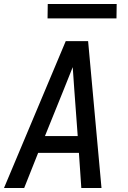

<svg xmlns="http://www.w3.org/2000/svg" viewBox="-20 -941 640 961"><path d="M0 0 309 -735H421L488 0H387L375 -176H171L101 0ZM205 -260H369L352 -490Q350 -519 348 -547.5Q346 -576 344 -605Q332 -576 321 -547.5Q310 -519 298 -490ZM218 -849 219 -921H564L563 -849Z"/></svg>

Font: Iosevka Aile Medium
Style: Italic
Weight: 500
Italic angle: -9°
Designer: Belleve Invis
Foundry: Belleve Invis
Version: Version 31.1.0; ttfautohint (v1.8.4)